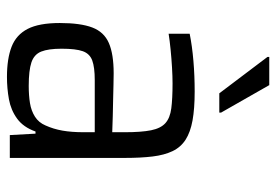

<svg xmlns="http://www.w3.org/2000/svg" viewBox="-138 -628 775 538"><g transform="rotate(90 249.0 -359.5)"><path d="M196 8Q145 8 111.5 -5Q78 -18 61.5 -50Q45 -82 45 -140Q45 -198 57.5 -231Q70 -264 101 -277.5Q132 -291 186 -291Q198 -291 217 -290.5Q236 -290 259 -289.5Q282 -289 305.5 -288.5Q329 -288 351 -287V-322Q351 -369 345.5 -396Q340 -423 325.5 -436Q311 -449 284 -452.5Q257 -456 214 -456Q195 -456 169.5 -454.5Q144 -453 119 -450.5Q94 -448 75 -445V-504Q110 -511 151.5 -514.5Q193 -518 237 -518Q285 -518 318 -512Q351 -506 372 -492.5Q393 -479 404 -456Q415 -433 419 -400Q423 -367 423 -323V0H359L355 -72H349Q337 -38 313 -20.5Q289 -3 258.5 2.5Q228 8 196 8ZM221 -53Q248 -53 269.5 -56.5Q291 -60 307.5 -70.5Q324 -81 332 -100Q342 -122 346.5 -147.5Q351 -173 351 -207V-238H205Q169 -238 150 -231Q131 -224 124 -204.5Q117 -185 117 -145Q117 -108 125 -88Q133 -68 155.5 -60.5Q178 -53 221 -53ZM242 -587 140 -722V-727H219L296 -592V-587Z"/></g></svg>

Font: Saira SemiCondensed
Style: Regular
Weight: 400
Width: 4
Designer: Hector Gatti with collaboration of the Omnibus-Type team
Foundry: Omnibus-Type
Version: Version 1.101